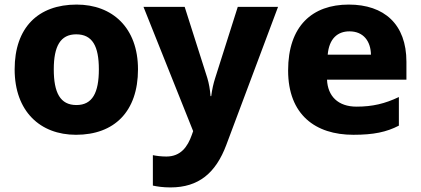

<svg xmlns="http://www.w3.org/2000/svg" viewBox="-20 -579 1838 839"><path d="M583 -276C583 -458 471 -559 315 -559C146 -559 44 -458 44 -276C44 -92 156 10 312 10C480 10 583 -92 583 -276ZM215 -276C215 -377 244 -429 313 -429C384 -429 412 -377 412 -276C412 -174 384 -120 314 -120C243 -120 215 -174 215 -276Z M607 -549 824 -6 818 11C800 62 770 105 707 105C684 105 662 102 648 99V232C667 236 691 240 725 240C848 240 923 177 969 54L1195 -549H1019L920 -237C913 -215 907 -190 903 -159H900C898 -187 893 -215 886 -238L787 -549Z M1504 -559C1345 -559 1239 -466 1239 -271C1239 -78 1358 10 1524 10C1613 10 1669 -2 1723 -30V-155C1662 -126 1608 -113 1538 -113C1457 -113 1412 -159 1409 -231H1756V-309C1756 -473 1659 -559 1504 -559ZM1507 -442C1569 -442 1600 -398 1601 -340H1412C1418 -410 1455 -442 1507 -442Z"/></svg>

Font: Noto Sans Telugu ExtraBold
Style: Regular
Weight: 800
Designer: Jelle Bosma - Monotype Design Team
Foundry: Monotype Imaging Inc.
Version: Version 2.005